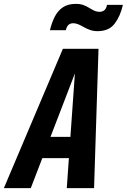

<svg xmlns="http://www.w3.org/2000/svg" viewBox="-67 -972 655 992"><path d="M-47 0 258 -720H369L92 0ZM278 0 329 -720H442L419 0ZM111 -265H381L356 -155H86ZM437 -811Q416 -811 399 -817Q382 -823 367 -831.5Q352 -840 338.5 -846Q325 -852 311 -852Q297 -852 287.5 -844Q278 -836 273 -816H191Q200 -854 215.5 -885Q231 -916 257.5 -934Q284 -952 325 -952Q347 -952 363.5 -946Q380 -940 393.5 -931.5Q407 -923 420 -917Q433 -911 448 -911Q462 -911 472 -919Q482 -927 486 -947H568Q555 -889 525.5 -850Q496 -811 437 -811Z"/></svg>

Font: Instrument Sans Condensed
Style: Bold Italic
Weight: 700
Width: 3
Italic angle: -13°
Designer: Rodrigo Fuenzalida
Foundry: fragTYPE
Version: Version 1.000;gftools[0.9.28]